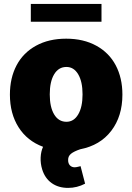

<svg xmlns="http://www.w3.org/2000/svg" viewBox="-20 -747 665 965"><path d="M322.4 197.4Q273.4 197.4 239.3 172.9Q205.3 148.4 191.8 103.7Q182.9 74.2 184.3 44.2Q185.7 14.2 196.4 -9.2Q116.8 -38.7 73.3 -107.4Q29.8 -176.1 29.8 -271.3Q29.8 -355.1 63.2 -418.5Q96.6 -481.9 160.9 -517.2Q225.1 -552.6 312.5 -552.6Q399.9 -552.6 464.1 -517.2Q528.4 -481.9 561.8 -418.5Q595.2 -355.1 595.2 -271.3Q595.2 -162.6 539.2 -89.5Q483.3 -16.3 383.2 3.2Q351.6 13.8 336.8 25.9Q322.1 38 322.4 56.8Q322.1 74.2 331.3 84Q340.6 93.8 355.1 93.8Q362.6 93.8 373 91.1Q383.5 88.4 384.9 88.1L407.7 176.1Q367.2 197.4 322.4 197.4ZM313.9 -134.9Q351.2 -134.9 373 -171.9Q394.9 -208.8 394.9 -272.7Q394.9 -336.6 373 -373.6Q351.2 -410.5 313.9 -410.5Q274.5 -410.5 252.3 -373.8Q230.1 -337 230.1 -272.7Q230.1 -208.5 252.3 -171.7Q274.5 -134.9 313.9 -134.9ZM490.1 -727.3V-637.8H134.9V-727.3Z"/></svg>

Font: Karasuma Gothic
Style: Black
Weight: 900
Designer: Rasmus Andersson / Ryoko Nishizuka
Foundry: Genbu
Version: Version 1.00